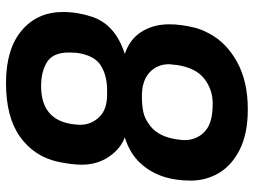

<svg xmlns="http://www.w3.org/2000/svg" viewBox="-123 -710 846 640"><g transform="rotate(-90 300.0 -390.0)"><path d="M256 13Q175 13 122 -13.5Q69 -40 43.5 -83Q18 -126 18 -177Q18 -283 76 -345Q108 -380 162 -397Q124 -411 97.5 -450Q71 -489 71 -541Q71 -573 81 -621Q99 -700 164.5 -746.5Q230 -793 343 -793Q456 -793 518 -741Q580 -689 580 -603Q580 -554 564 -506Q538 -428 440 -397Q489 -381 514 -341.5Q539 -302 539 -249Q539 -210 528 -165Q523 -143 509 -117Q479 -59 414 -23Q349 13 256 13ZM275 -104Q321 -104 357 -131.5Q393 -159 403 -221L406 -249Q406 -289 378.5 -314.5Q351 -340 300 -340Q268 -340 245.5 -335Q223 -330 200 -312Q163 -283 155 -220Q153 -208 153 -198Q153 -180 158 -167Q168 -137 195 -120.5Q222 -104 275 -104ZM319 -456Q369 -456 402.5 -477.5Q436 -499 444 -558L445 -583Q445 -636 413.5 -656Q382 -676 333 -676Q220 -676 206 -570Q205 -565 204 -546Q204 -510 229 -483Q254 -456 305 -456Z"/></g></svg>

Font: Tanohe Sans SemiBold
Style: Italic
Weight: 600
Designer: Village Type and Design LLC & Cristiano Sobral
Foundry: Cooper Hewitt Smithsonian Design Museum
Version: Version 1.00;September 29, 2021;FontCreator 13.0.0.2655 64-b